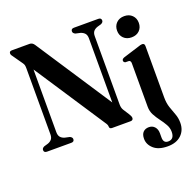

<svg xmlns="http://www.w3.org/2000/svg" viewBox="-158 -858 1255 1253"><g transform="rotate(-20 470.0 -231.5)"><path d="M233.5 -18.5Q233.5 0 212.5 0H44Q23 0 23 -18.5Q23 -31.5 39.5 -39L65.5 -46.5Q82.5 -52 93 -64Q103.5 -76 103.5 -99V-556Q103.5 -571 101.5 -579Q99.5 -587 93 -596L49 -659Q43 -666.5 39.8 -672.2Q36.5 -678 36.5 -684.5Q36.5 -700 54.5 -700H177.5Q196.5 -700 209 -681.5L554 -156V-601Q554 -623.5 543.8 -635.5Q533.5 -647.5 515 -653.5L481.5 -661Q465 -668.5 465 -681.5Q465 -700 485.5 -700H654.5Q675.5 -700 675.5 -681.5Q675.5 -668.5 659 -661L633 -653.5Q615 -647.5 604.8 -635.8Q594.5 -624 594.5 -601V-127.5Q594.5 -104 604 -88.5L631.5 -45.5Q638.5 -33.5 640.8 -27.8Q643 -22 643 -17.5Q643 0 624 0H496Q478 0 478 -16Q478 -22.5 475.5 -29Q473 -35.5 463.5 -49L144.5 -534V-99Q144.5 -76 154.8 -64Q165 -52 183 -46.5L217 -39Q233.5 -31.5 233.5 -18.5ZM819 -512Q785 -512 764.2 -532.5Q743.5 -553 743.5 -585Q743.5 -617.5 764.2 -638.2Q785 -659 819 -659Q853 -659 873.8 -638.2Q894.5 -617.5 894.5 -585.5Q894.5 -553 873.8 -532.5Q853 -512 819 -512ZM883.5 -72Q883.5 -31 894.2 0.2Q905 31.5 915.5 59.5Q926 87.5 926 119.5Q926 172.5 891.5 204.8Q857 237 797.5 237Q734 237 700.8 207.5Q667.5 178 667.5 138Q667.5 107.5 682.5 92.2Q697.5 77 722.5 77Q747 77 762.2 94Q777.5 111 777.5 138.5V169Q777.5 208 810.5 208Q853 208 853 155.5Q853 129 839.2 104.8Q825.5 80.5 807.2 56.5Q789 32.5 775.2 6.5Q761.5 -19.5 761.5 -50V-353Q761.5 -369.5 749.5 -373L723.5 -373.5Q712 -378 712 -388.5Q712 -400 728.5 -406L836 -439.5Q856.5 -447 866.5 -447Q883.5 -447 883.5 -428Z"/></g></svg>

Font: Fraunces 144pt Soft SemiBold
Style: Regular
Weight: 600
Version: Version 1.000;[b76b70a41]